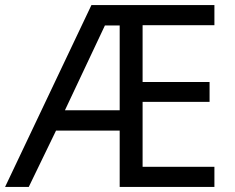

<svg xmlns="http://www.w3.org/2000/svg" viewBox="-21 -734 922 754"><path d="M821 0H449V-221H199L92 0H-1L338 -714H821V-635H539V-412H802V-334H539V-79H821ZM234 -301H449V-634H391Z"/></svg>

Font: Noto Sans Cypro Minoan
Style: Regular
Weight: 400
Designer: David Williams
Foundry: David Williams
Version: Version 1.503; ttfautohint (v1.8.4.7-5d5b)